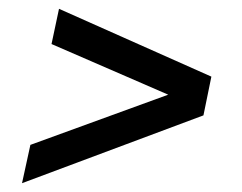

<svg xmlns="http://www.w3.org/2000/svg" viewBox="-20 -471 549 436"><path d="M30 -55 49 -142 362 -256 97 -371 114 -451 460 -297 442 -209Z"/></svg>

Font: Saira SemiCondensed Medium
Style: Italic
Weight: 500
Width: 4
Italic angle: -12°
Designer: Hector Gatti with collaboration of the Omnibus-Type team
Foundry: Omnibus-Type
Version: Version 1.101